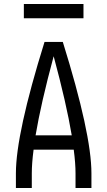

<svg xmlns="http://www.w3.org/2000/svg" viewBox="-20 -946 540 966"><path d="M60 0V-74Q60 -273 204 -735H296Q440 -273 440 -74V0H360V-74Q360 -124 351 -193H149Q140 -124 140 -74V0ZM159 -265H341Q314 -426 250 -663Q186 -426 159 -265ZM100 -854V-926H400V-854Z"/></svg>

Font: Iosevka SS08
Style: Regular
Weight: 400
Monospace: yes
Designer: Belleve Invis
Foundry: Belleve Invis
Version: 2.1.0; ttfautohint (v1.8.2)